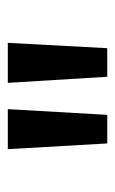

<svg xmlns="http://www.w3.org/2000/svg" viewBox="81 -866 301 504"><g transform="rotate(-90 232.0 -614.5)"><path d="M107 -484H182L197 -745H92ZM266 -745 282 -484H357L371 -745Z"/></g></svg>

Font: Mluvka SemiBold
Style: Regular
Weight: 600
Designer: Modified by Jiří Krblich, Original typeface by Gumpita Rahayu
Foundry: Gumpita Rahayu & Jiří Krblich
Version: Version 2.000;Glyphs 3.1.1 (3134)